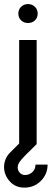

<svg xmlns="http://www.w3.org/2000/svg" viewBox="-32 -692 256 922"><path d="M60 -500H144V0H60ZM102.5 -581.5Q83 -581.5 69.5 -594.2Q56 -607 56 -627Q56 -646.5 69.5 -659.5Q83 -672.5 102.5 -672.5Q122 -672.5 135.5 -659.5Q149 -646.5 149 -627Q149 -607 135.8 -594.2Q122.5 -581.5 102.5 -581.5ZM85 209Q41 209 14.2 178.2Q-12.5 147.5 -12.5 110Q-12.5 91.5 -5.5 73.5Q1.5 55.5 16.5 40.5L100.5 -43.5L144 0Q110 33.5 90.2 53.2Q70.5 73 61.8 86Q53 99 53 112.5Q53 126 62.5 137Q72 148 88.5 148.5Q107.5 148.5 123 134.8Q138.5 121 138.5 98.5H196.5Q196.5 144.5 164.2 176.8Q132 209 85 209Z"/></svg>

Font: Urbanist Medium
Style: Regular
Weight: 500
Designer: Corey Hu
Foundry: Corey Hu
Version: Version 1.321; ttfautohint (v1.8.4.7-5d5b)